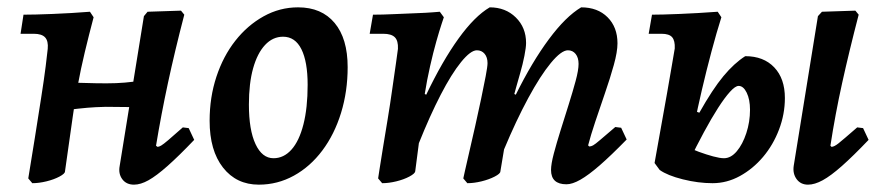

<svg xmlns="http://www.w3.org/2000/svg" viewBox="-20 -491 2402 523"><path d="M68 8 57 -5Q66 -59 75 -116Q84 -173 92 -224Q100 -275 104.5 -311Q109 -347 110 -358Q112 -379 103 -389Q94 -399 72 -399H36L44 -451Q73 -451 123.5 -453Q174 -455 225 -459L235 -444Q222 -395 211 -349Q200 -303 192 -259.5Q184 -216 178 -172L157 -24Q157 -18 142 -10Q127 -2 106.5 3Q86 8 68 8ZM141 -189 153 -266Q183 -266 212 -265Q241 -264 270 -264Q297 -264 320 -266Q343 -268 379 -273L369 -199L268 -200Q261 -200 240.5 -199Q220 -198 193 -195Q166 -192 141 -189ZM494 -142 509 -110Q467 -66 436.5 -39Q406 -12 384.5 0Q363 12 345 12Q324 12 313 -3Q302 -18 306 -39L372 -447L382 -459L473 -462L482 -451Q456 -351 437.5 -265Q419 -179 405 -94L409 -91Q413 -91 419 -94.5Q425 -98 438.5 -109.5Q452 -121 478 -144Z M685 12Q624 12 587.5 -34.5Q551 -81 551 -162Q551 -226 569.5 -282Q588 -338 621 -380Q654 -422 698 -446.5Q742 -471 792 -471Q856 -471 891.5 -428.5Q927 -386 927 -308Q927 -242 909 -183.5Q891 -125 858 -81Q825 -37 780.5 -12.5Q736 12 685 12ZM725 -60Q753 -60 774 -83.5Q795 -107 806.5 -152Q818 -197 818 -260Q818 -323 801 -357Q784 -391 751 -391Q723 -391 702 -368.5Q681 -346 669.5 -305Q658 -264 658 -206Q658 -137 676 -98.5Q694 -60 725 -60Z M1585 -92Q1590 -92 1595.5 -95Q1601 -98 1615 -110Q1629 -122 1656 -145L1672 -143L1687 -111Q1644 -67 1613.5 -40.5Q1583 -14 1561 -1.5Q1539 11 1523 11Q1481 11 1481 -28Q1481 -44 1488.5 -72.5Q1496 -101 1507 -136Q1518 -171 1529 -206Q1540 -241 1548 -270.5Q1556 -300 1556 -317Q1556 -334 1548 -344Q1540 -354 1527 -354Q1509 -354 1480.5 -319.5Q1452 -285 1419 -224Q1386 -163 1353 -84L1343 -24Q1343 -18 1327.5 -10Q1312 -2 1291.5 3Q1271 8 1253 8L1242 -5Q1242 -5 1246.5 -25.5Q1251 -46 1258.5 -78Q1266 -110 1274.5 -148Q1283 -186 1290.5 -221.5Q1298 -257 1303 -283.5Q1308 -310 1308 -319Q1308 -335 1300 -344.5Q1292 -354 1279 -354Q1262 -354 1236 -322Q1210 -290 1180.5 -233Q1151 -176 1121 -101L1111 -24Q1110 -18 1095 -10Q1080 -2 1059.5 3Q1039 8 1021 8L1010 -5Q1010 -5 1013.5 -28Q1017 -51 1023 -87.5Q1029 -124 1036 -166.5Q1043 -209 1048.5 -248.5Q1054 -288 1058.5 -318Q1063 -348 1064 -358Q1065 -380 1055.5 -389.5Q1046 -399 1024 -399H987L996 -451Q1022 -451 1053 -452.5Q1084 -454 1112.5 -455Q1141 -456 1159.5 -457.5Q1178 -459 1178 -459L1189 -444Q1189 -444 1183 -426Q1177 -408 1168.5 -378Q1160 -348 1151.5 -310.5Q1143 -273 1137 -235L1141 -233Q1185 -325 1229 -386Q1273 -447 1314 -471Q1357 -471 1385 -443.5Q1413 -416 1413 -374Q1413 -362 1408.5 -339Q1404 -316 1397 -292Q1390 -268 1385.5 -251.5Q1381 -235 1381 -235L1385 -233Q1429 -322 1475 -384Q1521 -446 1563 -471Q1608 -471 1635 -444Q1662 -417 1662 -373Q1662 -350 1652 -314Q1642 -278 1628 -237.5Q1614 -197 1601.5 -159.5Q1589 -122 1582 -95Z M1921 8Q1882 8 1840 -2.5Q1798 -13 1777 -28L1868 -190L1885 -184Q1921 -248 1950.5 -283.5Q1980 -319 2010 -338Q2060 -338 2089 -307.5Q2118 -277 2118 -224Q2118 -180 2102 -138Q2086 -96 2058.5 -63.5Q2031 -31 1995.5 -11.5Q1960 8 1921 8ZM1777 -28 1763 -47Q1771 -92 1780 -142Q1789 -192 1797 -237Q1805 -282 1810.5 -315Q1816 -348 1818 -359Q1819 -380 1811 -389.5Q1803 -399 1782 -399H1747L1756 -451Q1782 -451 1831 -453Q1880 -455 1935 -459L1945 -444Q1932 -403 1918 -350.5Q1904 -298 1892 -246.5Q1880 -195 1872 -155ZM1855 -48 1846 -94Q1863 -85 1883.5 -77.5Q1904 -70 1922.5 -65Q1941 -60 1952 -60Q1971 -60 1987 -79Q2003 -98 2013 -128.5Q2023 -159 2023 -192Q2023 -220 2014 -238.5Q2005 -257 1992 -257Q1983 -257 1968.5 -241Q1954 -225 1936 -197Q1918 -169 1897.5 -131Q1877 -93 1855 -48ZM2331 -142 2346 -110Q2304 -66 2273.5 -39Q2243 -12 2221 0Q2199 12 2181 12Q2161 12 2150 -3Q2139 -18 2142 -39L2208 -447L2219 -459L2310 -462L2319 -451Q2293 -351 2274 -265Q2255 -179 2242 -94L2245 -91Q2252 -91 2264 -100.5Q2276 -110 2315 -144Z"/></svg>

Font: Alegreya SemiBold
Style: Italic
Weight: 600
Italic angle: -7°
Designer: Juan Pablo del Peral
Foundry: Huerta Tipografica
Version: Version 2.009